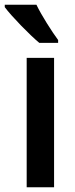

<svg xmlns="http://www.w3.org/2000/svg" viewBox="-44 -786 315 806"><path d="M109 -766H-24V-756C4 -718 81 -639 121 -606H200V-618C174 -653 130 -722 109 -766ZM183 0V-543H68V0Z"/></svg>

Font: Noto Sans Gujarati UI Condensed SemiBold
Style: Regular
Weight: 600
Width: 3
Designer: Jelle Bosma - Monotype Design Team, Universal Thirst
Foundry: Monotype Imaging Inc.
Version: Version 2.106